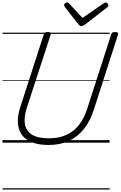

<svg xmlns="http://www.w3.org/2000/svg" viewBox="-20 -1153 975 1552"><path d="M373 19Q291 19 236.5 -3.5Q182 -26 154.5 -66.5Q127 -107 124.5 -162.5Q122 -218 143 -284L334 -875Q337 -885 344 -889.5Q351 -894 367 -894Q381 -894 387.5 -889.5Q394 -885 390 -874L196 -279Q172 -204 181.5 -149Q191 -94 238.5 -64.5Q286 -35 375 -35Q454 -35 514 -61.5Q574 -88 616.5 -140.5Q659 -193 684 -271L879 -875Q882 -885 888.5 -889.5Q895 -894 911 -894Q940 -894 934 -874L739 -268Q709 -173 657.5 -109.5Q606 -46 535 -13.5Q464 19 373 19ZM833 -1133Q842 -1133 849 -1125.5Q856 -1118 856 -1111Q856 -1105 854 -1101.5Q852 -1098 847 -1094L669 -956Q659 -949 652 -946Q645 -943 637 -943Q630 -943 624.5 -946.5Q619 -950 613 -957L504 -1097Q502 -1101 500 -1105Q498 -1109 498 -1113Q498 -1122 507 -1127.5Q516 -1133 523 -1133Q530 -1133 533.5 -1130Q537 -1127 541 -1122L647 -1008L812 -1122Q820 -1127 824 -1130Q828 -1133 833 -1133ZM0 369H866V379H0ZM0 -20H866V0H0ZM0 -505H866V-500H0ZM0 -889H866V-879H0Z"/></svg>

Font: Playwrite HR Guides
Style: Regular
Weight: 400
Designer: Veronika Burian, José Scaglione
Foundry: TypeTogether
Version: Version 1.003